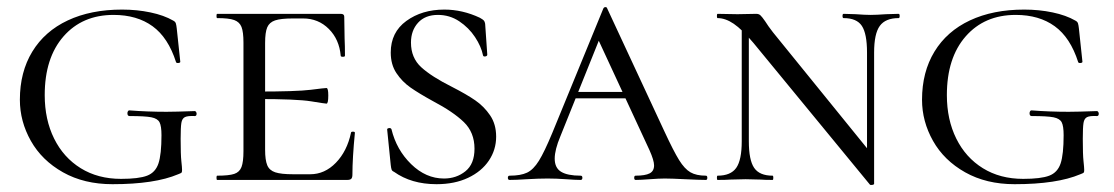

<svg xmlns="http://www.w3.org/2000/svg" viewBox="-20 -507 3139 541"><path d="M36 -226Q36 -304 71 -361.5Q106 -419 171 -449.5Q236 -480 324 -480Q366 -480 404 -472Q442 -464 468 -449Q474 -446 475.5 -441Q477 -436 478 -427L488 -333Q488 -330 482.5 -329.5Q477 -329 476 -332Q454 -401 410 -433Q366 -465 300 -465Q212 -465 159 -404.5Q106 -344 106 -239Q106 -170 132.5 -116.5Q159 -63 207.5 -33Q256 -3 321 -3Q371 -3 394.5 -12Q418 -21 426.5 -46.5Q435 -72 435 -126Q435 -152 429.5 -162.5Q424 -173 406.5 -176.5Q389 -180 345 -180Q339 -180 339 -188Q339 -191 340.5 -193.5Q342 -196 344 -196Q396 -192 449 -192Q473 -192 529 -194Q531 -194 532.5 -191.5Q534 -189 534 -187Q534 -180 529 -180Q509 -181 501 -177Q493 -173 491 -160.5Q489 -148 489 -116Q489 -71 491 -53Q493 -35 493 -28Q493 -22 491.5 -20.5Q490 -19 482 -16Q416 12 297 12Q217 12 157.5 -21.5Q98 -55 67 -110Q36 -165 36 -226Z M592 -12Q625 -12 640 -17Q655 -22 660.5 -36.5Q666 -51 666 -81V-387Q666 -417 660.5 -431Q655 -445 640 -450.5Q625 -456 592 -456Q590 -456 590 -462Q590 -468 592 -468H940Q950 -468 950 -460L951 -398Q952 -379 952 -350Q952 -347 946 -347Q940 -347 940 -350Q936 -396 906.5 -425.5Q877 -455 834 -455H806Q771 -455 755 -449.5Q739 -444 733 -430Q727 -416 727 -386V-85Q727 -56 733 -41.5Q739 -27 755.5 -21.5Q772 -16 806 -16H854Q895 -16 926.5 -48.5Q958 -81 969 -133Q969 -136 974.5 -136Q980 -136 980 -133Q973 -61 973 -15Q973 -7 970 -3.5Q967 0 958 0H592Q590 0 590 -6Q590 -12 592 -12ZM702 -228V-249Q816 -249 855.5 -254Q895 -259 900 -259Q905 -259 905 -238Q905 -215 900 -215Q896 -215 856.5 -221.5Q817 -228 702 -228Z M1254 -262Q1295 -241 1319.5 -224Q1344 -207 1361 -182Q1378 -157 1378 -122Q1378 -85 1357.5 -54.5Q1337 -24 1299 -6Q1261 12 1210 12Q1139 12 1090 -23Q1085 -25 1083.5 -29Q1082 -33 1081 -42L1071 -141Q1070 -145 1075.5 -146Q1081 -147 1083 -143Q1097 -85 1138.5 -44.5Q1180 -4 1231 -4Q1266 -4 1291.5 -24.5Q1317 -45 1317 -88Q1317 -134 1287 -163Q1257 -192 1200 -222Q1160 -244 1136.5 -260.5Q1113 -277 1097 -301Q1081 -325 1081 -359Q1081 -416 1125 -448Q1169 -480 1232 -480Q1283 -480 1332 -457Q1341 -452 1343.5 -449Q1346 -446 1347 -440L1353 -353Q1353 -349 1347.5 -348Q1342 -347 1341 -351Q1336 -376 1318.5 -402.5Q1301 -429 1274 -447Q1247 -465 1214 -465Q1178 -465 1158 -443Q1138 -421 1138 -387Q1138 -344 1167 -317.5Q1196 -291 1254 -262Z M1602 -248H1784L1791 -230H1586ZM1969 0Q1951 0 1911 -2Q1871 -4 1853 -4Q1837 -4 1811 -2Q1785 0 1771 0Q1767 0 1767 -6Q1767 -12 1771 -12Q1798 -12 1810.5 -18.5Q1823 -25 1823 -41Q1823 -55 1810 -84L1658 -412L1684 -434L1559 -123Q1543 -85 1543 -60Q1543 -34 1561 -23Q1579 -12 1616 -12Q1621 -12 1621 -6Q1621 0 1616 0Q1601 0 1575 -2Q1547 -4 1523 -4Q1498 -4 1464 -2Q1434 0 1416 0Q1411 0 1411 -6Q1411 -12 1416 -12Q1447 -12 1465 -20.5Q1483 -29 1498.5 -54Q1514 -79 1536 -132L1680 -483Q1682 -487 1686 -487Q1690 -487 1691 -483L1852 -137Q1878 -81 1893.5 -56Q1909 -31 1925.5 -21.5Q1942 -12 1969 -12Q1973 -12 1973 -6Q1973 0 1969 0Z M2070 -446 2090 -443V-109Q2090 -56 2105 -34Q2120 -12 2157 -12Q2159 -12 2159 -6Q2159 0 2157 0Q2135 0 2123 -1L2081 -2L2038 -1Q2025 0 2002 0Q2000 0 2000 -6Q2000 -12 2002 -12Q2039 -12 2054.5 -34Q2070 -56 2070 -109ZM2431 13 2103 -386Q2071 -424 2047.5 -440Q2024 -456 2002 -456Q2000 -456 2000 -462Q2000 -468 2002 -468L2058 -467L2111 -468Q2118 -468 2122.5 -464Q2127 -460 2136 -447Q2144 -434 2158 -416L2433 -77L2443 11Q2443 13 2438 14Q2433 15 2431 13ZM2443 11 2423 -20V-359Q2423 -412 2408.5 -434Q2394 -456 2357 -456Q2354 -456 2354 -462Q2354 -468 2357 -468L2391 -467Q2417 -465 2433 -465Q2449 -465 2477 -467L2512 -468Q2515 -468 2515 -462Q2515 -456 2512 -456Q2475 -456 2459 -434Q2443 -412 2443 -359Z M2578 -226Q2578 -304 2613 -361.5Q2648 -419 2713 -449.5Q2778 -480 2866 -480Q2908 -480 2946 -472Q2984 -464 3010 -449Q3016 -446 3017.5 -441Q3019 -436 3020 -427L3030 -333Q3030 -330 3024.5 -329.5Q3019 -329 3018 -332Q2996 -401 2952 -433Q2908 -465 2842 -465Q2754 -465 2701 -404.5Q2648 -344 2648 -239Q2648 -170 2674.5 -116.5Q2701 -63 2749.5 -33Q2798 -3 2863 -3Q2913 -3 2936.5 -12Q2960 -21 2968.5 -46.5Q2977 -72 2977 -126Q2977 -152 2971.5 -162.5Q2966 -173 2948.5 -176.5Q2931 -180 2887 -180Q2881 -180 2881 -188Q2881 -191 2882.5 -193.5Q2884 -196 2886 -196Q2938 -192 2991 -192Q3015 -192 3071 -194Q3073 -194 3074.5 -191.5Q3076 -189 3076 -187Q3076 -180 3071 -180Q3051 -181 3043 -177Q3035 -173 3033 -160.5Q3031 -148 3031 -116Q3031 -71 3033 -53Q3035 -35 3035 -28Q3035 -22 3033.5 -20.5Q3032 -19 3024 -16Q2958 12 2839 12Q2759 12 2699.5 -21.5Q2640 -55 2609 -110Q2578 -165 2578 -226Z"/></svg>

Font: Cormorant SC
Style: Regular
Weight: 400
Designer: Christian Thalmann (Catharsis Fonts)
Foundry: Catharsis Fonts
Version: Version 4.000